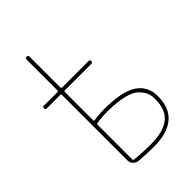

<svg xmlns="http://www.w3.org/2000/svg" viewBox="-223 -844 945 945"><g transform="rotate(-45 250.0 -371.5)"><path d="M155.3 -265.6V-24.4Q155.3 -19.5 160.2 -18.6Q210.9 -12.7 271.5 -12.7Q361.3 -12.7 403.3 -47.4Q445.3 -82 445.3 -155.3Q445.3 -180.7 437.5 -199.2Q429.7 -217.8 409.7 -237.3Q389.6 -256.8 344.7 -267.6Q299.8 -278.3 233.4 -278.3Q192.4 -278.3 159.2 -272.5Q155.3 -271.5 155.3 -265.6ZM35.2 -500Q25.4 -500 25.4 -509.8Q25.4 -519.5 35.2 -519.5H129.9Q134.8 -519.5 134.8 -525.4V-740.2Q134.8 -750 145 -750Q155.3 -750 155.3 -740.2V-525.4Q155.3 -520.5 160.2 -519.5H344.7Q354.5 -519.5 355 -509.8Q355.5 -500 344.7 -500H160.2Q155.3 -500 155.3 -495.1V-295.9Q155.3 -292 159.2 -292Q192.4 -297.9 233.4 -297.9Q356.4 -297.9 410.6 -261.7Q464.8 -225.6 464.8 -155.3Q464.8 6.8 271.5 6.8Q226.6 6.8 170.9 2Q156.2 0 145.5 -11.2Q134.8 -22.5 134.8 -37.1V-495.1Q134.8 -500 129.9 -500Z"/></g></svg>

Font: Rounded Mgen+ 1mn thin
Style: Regular
Weight: 100
Designer: [Source Han Sans]
Ryoko NISHIZUKA  (kana & ideographs); Paul D. Hunt (Latin, Greek & Cyrillic); Wenlong ZHANG  (bopomofo
Version: Version 1.059.20150602